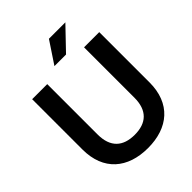

<svg xmlns="http://www.w3.org/2000/svg" viewBox="-253 -1054 1206 1206"><g transform="rotate(-45 349.5 -451.0)"><path d="M350 12C530 12 648 -87 648 -273V-720H513V-273C513 -159 453 -106 350 -106C246 -106 186 -159 186 -273V-720H52V-273C52 -87 170 12 350 12ZM298 -768H401L541 -914H395Z"/></g></svg>

Font: Aspekta 600
Style: Regular
Weight: 600
Designer: Ivo Dolenc
Version: Version 2.100